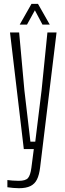

<svg xmlns="http://www.w3.org/2000/svg" viewBox="-20 -767 332 988"><path d="M77.5 201.5Q65 201.5 47.2 200Q29.5 198.5 18 196.5V159.5Q29 161 44.8 162.2Q60.5 163.5 76 163.5Q112 163.5 124.2 149Q136.5 134.5 141.5 96.5L154 0H102.5L31.5 -600H78.5L105.5 -302.5L136.5 -38H161.5L194 -302.5L224 -600H271L186.5 94Q182 132.5 170.5 156Q159 179.5 136.5 190.5Q114 201.5 77.5 201.5ZM81.5 -640.5 142 -747H175.5L236 -640.5H198.5L159.5 -714L119 -640.5Z"/></svg>

Font: Big Shoulders Display Thin Light
Style: Regular
Weight: 300
Version: Version 2.002